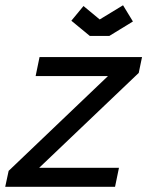

<svg xmlns="http://www.w3.org/2000/svg" viewBox="-23 -720 568 740"><path d="M361.3 -645 451.2 -699.7 489.3 -637.2 398.4 -581.5H323.2L252 -640.1L298.8 -696.8ZM114.3 -426.8 129.4 -500H524.4L511.7 -439L127.9 -73.2H435.5L420.4 0H-2.9L10.3 -61.5L393.1 -426.8Z"/></svg>

Font: Anka/Coder Condensed
Style: Italic
Weight: 400
Width: 4
Italic angle: -12°
Monospace: yes
Version: Version 001.100